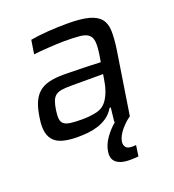

<svg xmlns="http://www.w3.org/2000/svg" viewBox="-131 -619 829 916"><g transform="rotate(-20 284.0 -161.0)"><path d="M374 196Q346 196 328 190Q310 184 300 173.5Q290 163 287.5 149.5Q285 136 288 121Q293 89 315 57.5Q337 26 368 0H364L372 -71H366Q350 -44 327.5 -28.5Q305 -13 279.5 -5Q254 3 228 5.5Q202 8 178 8Q137 8 107 1Q77 -6 59 -23Q41 -40 35 -68.5Q29 -97 36 -140Q42 -183 54 -212.5Q66 -242 86.5 -260.5Q107 -279 138.5 -287Q170 -295 215 -295Q226 -295 247.5 -294.5Q269 -294 295.5 -293.5Q322 -293 349.5 -292Q377 -291 401 -290L406 -320Q413 -364 411 -388.5Q409 -413 394.5 -425.5Q380 -438 350.5 -441Q321 -444 271 -444Q254 -444 232.5 -443Q211 -442 189 -440.5Q167 -439 147.5 -437.5Q128 -436 115 -434L126 -504Q166 -511 214 -514.5Q262 -518 313 -518Q382 -518 421.5 -507.5Q461 -497 480 -474Q499 -451 500 -413Q501 -375 493 -320L443 0Q432 7 419.5 18.5Q407 30 395.5 43.5Q384 57 376 72Q368 87 366 101Q364 117 372 128.5Q380 140 406 140Q411 140 415 139.5Q419 139 424 139L416 194Q402 195 392 195.5Q382 196 374 196ZM224 -64Q266 -64 299.5 -72Q333 -80 353 -109Q379 -147 388 -209L392 -233H228Q200 -233 181 -230Q162 -227 150.5 -218Q139 -209 132.5 -192Q126 -175 122 -148Q118 -121 120 -104.5Q122 -88 133 -79Q144 -70 166 -67Q188 -64 224 -64Z"/></g></svg>

Font: Azeri Sans
Style: Italic
Weight: 400
Designer: Hector Gatti & Omnibus-Type (original fonts) / Cristiano Sobral (main changes and remastering)
Foundry: Omnibus-Type
Version: Version 0.07;August 21, 2020;FontCreator 13.0.0.2681 64-bit;